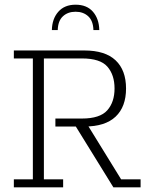

<svg xmlns="http://www.w3.org/2000/svg" viewBox="-20 -798 647 818"><path d="M39 0V-34H120V-549H39V-583H339Q428 -583 472.5 -541Q517 -499 517 -421Q517 -343 472.5 -301Q428 -259 341 -259H326L348 -274L496 -34H579V0H463L303 -259H216V-293H329Q406 -293 437 -328Q468 -363 468 -421Q468 -479 437.5 -514Q407 -549 329 -549H167V-34H249V0ZM201 -670Q202 -718 228.5 -748Q255 -778 302 -778Q350 -778 376 -748Q402 -718 403 -670H378Q377 -709 356 -728.5Q335 -748 302 -748Q269 -748 248 -728.5Q227 -709 226 -670Z"/></svg>

Font: Rokkitt SemiBold ExtraLight
Style: Regular
Weight: 250
Version: Version 3.103